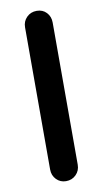

<svg xmlns="http://www.w3.org/2000/svg" viewBox="-85 -781 441 822"><g transform="rotate(-10 135.0 -370.0)"><path d="M195 -679V-61Q195 -35 177.5 -17.5Q160 0 134 0Q109 0 92 -17.5Q75 -35 75 -61V-679Q75 -705 92.5 -722.5Q110 -740 136 -740Q162 -740 178.5 -722.5Q195 -705 195 -679Z"/></g></svg>

Font: Quicksand Variable Light
Style: Regular
Weight: 300
Designer: Andrew Paglinawan
Foundry: Andrew Paglinawan
Version: Version 3.004